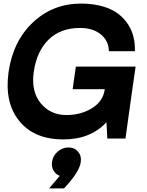

<svg xmlns="http://www.w3.org/2000/svg" viewBox="-20 -772 821 1070"><path d="M735.8 -400.9 713.9 -249 679.2 0H578.1L573.2 -90.8Q484.4 5.4 332 4.9Q170.9 4.9 87.4 -97.7Q3.9 -200.2 27.8 -371.1Q52.7 -543 163.8 -647.5Q274.9 -752 431.2 -752Q520 -752 586.9 -724.4Q653.8 -696.8 693.8 -636Q733.9 -575.2 731.9 -486.8H586.9Q585.9 -544.9 541.5 -580.6Q497.1 -616.2 426.8 -616.2Q317.9 -616.2 251.5 -552Q185.1 -487.8 168 -371.1Q152.8 -262.2 207 -196.5Q261.2 -130.9 350.1 -130.9Q431.2 -130.9 493.2 -169.4Q555.2 -208 564 -274.9H384.8L402.8 -400.9ZM313 208Q290 199.2 278.1 178.2Q266.1 157.2 270 130.9Q273.9 96.7 301 73.2Q328.1 49.8 361.8 49.8Q395 49.8 415 73.5Q435.1 97.2 430.2 130.9Q422.4 187 336.9 277.8H253.9Z"/></svg>

Font: Oakes Grotesk
Style: Bold Italic
Weight: 700
Designer: Samuel Oakes
Foundry: Samuel Oakes
Version: Version 1.0 | wf-rip DC20170320